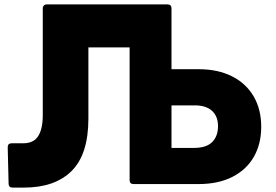

<svg xmlns="http://www.w3.org/2000/svg" viewBox="-20 -793 1254 871"><path d="M1165 -218Q1165 -140 1131.5 -81.5Q1098 -23 1034 9.5Q970 42 881 42H586Q568 42 568 24V-578H381V-255Q381 -93 305 -17.5Q229 58 89 58H37Q19 58 19 40L15 -125Q15 -143 33 -143H85Q133 -143 153.5 -176Q174 -209 174 -270V-755Q174 -763 179 -768Q184 -773 192 -773H740Q758 -773 758 -755V-479H883Q968 -479 1032 -447Q1096 -415 1130.5 -356Q1165 -297 1165 -218ZM864 -315H758V-122H860Q916 -122 942.5 -148.5Q969 -175 969 -221Q969 -265 942 -290Q915 -315 864 -315Z"/></svg>

Font: LINE Seed JP_TTF ExtraBold
Style: Regular
Weight: 800
Designer: LY Corporation & Fontrix & Fontworks
Version: Version 1.015